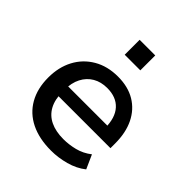

<svg xmlns="http://www.w3.org/2000/svg" viewBox="-199 -850 991 991"><g transform="rotate(45 296.5 -355.0)"><path d="M332 9Q245 9 183 -21.5Q121 -52 88 -110Q55 -168 55 -248Q55 -323 85.5 -381Q116 -439 173 -472.5Q230 -506 307 -506Q380 -506 432 -475Q484 -444 512 -387Q540 -330 540 -251V-217H140V-288H465L447 -270Q447 -346 411 -385.5Q375 -425 309 -425Q264 -425 230.5 -405.5Q197 -386 178 -349.5Q159 -313 159 -261V-250Q159 -192 179.5 -154Q200 -116 239.5 -97Q279 -78 335 -78Q376 -78 417.5 -88.5Q459 -99 495 -127L529 -51Q490 -20 437 -5.5Q384 9 332 9ZM251 -610V-719H365V-610Z"/></g></svg>

Font: Nunito Sans 8pt SemiBold
Style: Regular
Weight: 600
Version: Version 3.101;gftools[0.9.27]